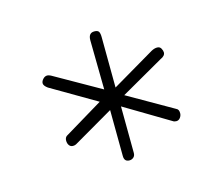

<svg xmlns="http://www.w3.org/2000/svg" viewBox="-65 -771 619 537"><g transform="rotate(-15 245.0 -502.0)"><path d="M420 -406Q420 -399 415.5 -393Q411 -387 404 -387Q398 -387 394 -390L265 -467L266 -332Q266 -324 261 -319.5Q256 -315 249 -315Q234 -315 234 -332L233 -465L116 -397Q112 -395 107 -395Q100 -395 96 -400.5Q92 -406 92 -414Q92 -423 98 -427L211 -495L81 -571Q70 -579 70 -586Q70 -592 75.5 -598Q81 -604 88 -604Q92 -604 98 -601L232 -525L230 -668Q230 -689 247 -689Q257 -689 260 -684Q263 -679 263 -668L264 -522L388 -595Q397 -600 405 -600Q413 -600 416.5 -593.5Q420 -587 420 -582Q420 -572 406 -566L282 -495L413 -420Q420 -417 420 -406Z"/></g></svg>

Font: Mali ExtraLight
Style: Regular
Weight: 275
Version: Version 1.000; ttfautohint (v1.6)